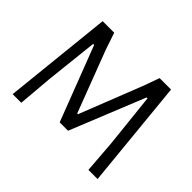

<svg xmlns="http://www.w3.org/2000/svg" viewBox="-139 -854 1068 1068"><g transform="rotate(45 394.5 -320.5)"><path d="M665 -641 728 0H656L641 -195L607 -514H600L422 -74H356L187 -514H179L145 -201L128 0H60L127 -641H218L251 -543L390 -178H396L542 -549L575 -641Z"/></g></svg>

Font: Alegreya Sans SC
Style: Regular
Weight: 400
Designer: Juan Pablo del Peral
Foundry: Huerta Tipografica
Version: Version 2.007